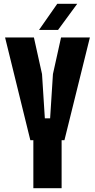

<svg xmlns="http://www.w3.org/2000/svg" viewBox="-20 -999 504 1019"><path d="M157 0V-255H141L7 -800H160L203 -606L218 -371H246L261 -606L304 -800H457L322 -255H307V0ZM187 -840 284 -979H390L288 -840Z"/></svg>

Font: Big Shoulders Text Thin Black
Style: Regular
Weight: 900
Version: Version 2.002